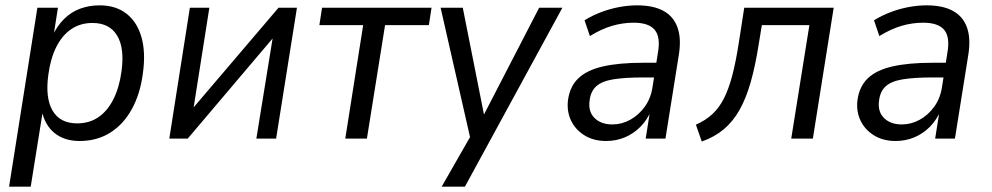

<svg xmlns="http://www.w3.org/2000/svg" viewBox="-20 -519 3715 719"><path d="M14 180 120 -490H197L180 -382H175Q193 -421 219.5 -447.5Q246 -474 280 -486.5Q314 -499 353 -499Q414 -499 454 -467.5Q494 -436 510 -379Q526 -322 515 -244Q505 -167 473.5 -110Q442 -53 392.5 -22Q343 9 278 9Q221 9 184 -21Q147 -51 136 -107H141L95 180ZM269 -57Q315 -57 349 -80.5Q383 -104 405 -148Q427 -192 435 -252Q447 -339 418.5 -386Q390 -433 326 -433Q281 -433 247 -410Q213 -387 191 -343.5Q169 -300 161 -239Q149 -152 177 -104.5Q205 -57 269 -57Z M614 0 691 -490H764L700 -84H677L1023 -490H1092L1014 0H940L1006 -407H1028L683 0Z M1273 0 1340 -425H1176L1186 -490H1596L1586 -425H1422L1354 0Z M1634 180 1749 -21 1746 20 1630 -490H1713L1796 -72H1783L1999 -490H2086L1721 180Z M2250 9Q2203 9 2169 -12Q2135 -33 2118.5 -67.5Q2102 -102 2107 -144Q2114 -195 2145.5 -225.5Q2177 -256 2237 -270Q2297 -284 2389 -284H2451L2442 -229H2390Q2320 -229 2277 -222Q2234 -215 2213 -196Q2192 -177 2188 -143Q2182 -101 2206.5 -77Q2231 -53 2273 -53Q2308 -53 2340 -70.5Q2372 -88 2395 -120Q2418 -152 2424 -196L2444 -323Q2454 -381 2431.5 -407.5Q2409 -434 2353 -434Q2313 -434 2273 -422.5Q2233 -411 2189 -384L2169 -443Q2198 -461 2231 -473.5Q2264 -486 2298.5 -492.5Q2333 -499 2366 -499Q2426 -499 2464 -478.5Q2502 -458 2517 -416.5Q2532 -375 2522 -313L2472 0H2398L2415 -108H2420Q2404 -70 2378 -44Q2352 -18 2319.5 -4.5Q2287 9 2250 9Z M2608 11 2586 -52Q2622 -68 2647.5 -91.5Q2673 -115 2691 -150.5Q2709 -186 2722.5 -237.5Q2736 -289 2747 -361L2767 -490H3102L3024 0H2943L3011 -425H2833L2822 -358Q2809 -274 2791.5 -212.5Q2774 -151 2749.5 -107.5Q2725 -64 2690.5 -35Q2656 -6 2608 11Z M3334 9Q3287 9 3253 -12Q3219 -33 3202.5 -67.5Q3186 -102 3191 -144Q3198 -195 3229.5 -225.5Q3261 -256 3321 -270Q3381 -284 3473 -284H3535L3526 -229H3474Q3404 -229 3361 -222Q3318 -215 3297 -196Q3276 -177 3272 -143Q3266 -101 3290.5 -77Q3315 -53 3357 -53Q3392 -53 3424 -70.5Q3456 -88 3479 -120Q3502 -152 3508 -196L3528 -323Q3538 -381 3515.5 -407.5Q3493 -434 3437 -434Q3397 -434 3357 -422.5Q3317 -411 3273 -384L3253 -443Q3282 -461 3315 -473.5Q3348 -486 3382.5 -492.5Q3417 -499 3450 -499Q3510 -499 3548 -478.5Q3586 -458 3601 -416.5Q3616 -375 3606 -313L3556 0H3482L3499 -108H3504Q3488 -70 3462 -44Q3436 -18 3403.5 -4.5Q3371 9 3334 9Z"/></svg>

Font: Nunito Sans 10pt SemiCondensed
Style: Italic
Weight: 400
Width: 4
Italic angle: -9°
Designer: Vernon Adams
Foundry: Vernon Adams
Version: Version 3.101;gftools[0.9.27]